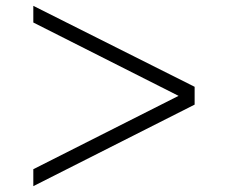

<svg xmlns="http://www.w3.org/2000/svg" viewBox="-20 -663 779 657"><path d="M94 -643 646 -366V-305L94 -26V-84L591 -335L94 -586Z"/></svg>

Font: Orkney Light
Style: Regular
Weight: 300
Designer: Samuel Oakes and Alfredo Marco Pradil
Foundry: Alfredo Marco Pradil
Version: 1.0; ttfautohint (v1.5)